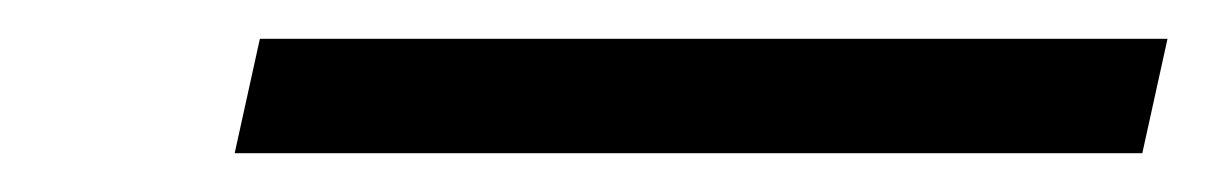

<svg xmlns="http://www.w3.org/2000/svg" viewBox="-20 -839 622 99"><path d="M101 -760H569L582 -819H114Z"/></svg>

Font: Noto Serif SemiBold
Style: Italic
Weight: 600
Italic angle: -12°
Designer: Monotype Design Team
Foundry: Monotype Imaging Inc.
Version: Version 2.014